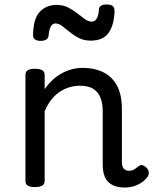

<svg xmlns="http://www.w3.org/2000/svg" viewBox="-20 -823 687 860"><path d="M539 17Q513 17 494 10Q475 3 463 -10Q451 -23 445.5 -42.5Q440 -62 440 -86V-326Q440 -361 429.5 -386.5Q419 -412 397 -425.5Q375 -439 338 -439Q316 -439 294 -433Q272 -427 251 -414Q230 -401 212 -379Q194 -357 180 -325V-11Q180 2 169 8.5Q158 15 136 15Q115 15 104.5 8.5Q94 2 94 -11V-489Q94 -502 104.5 -508.5Q115 -515 136 -515Q158 -515 169 -508.5Q180 -502 180 -489V-424Q195 -445 213 -462.5Q231 -480 253 -492.5Q275 -505 299 -512Q323 -519 350 -519Q402 -519 441.5 -500Q481 -481 503.5 -440.5Q526 -400 526 -334V-96Q526 -83 530 -74.5Q534 -66 541.5 -62Q549 -58 558 -58Q567 -58 574.5 -61Q582 -64 589 -69.5Q596 -75 603 -80Q611 -86 621 -82Q631 -78 638 -70Q646 -60 646.5 -50Q647 -40 641 -31Q630 -16 613.5 -5Q597 6 578 11.5Q559 17 539 17ZM162 -640Q128 -640 128 -666Q129 -739 158 -770Q187 -801 233 -801Q263 -801 285.5 -789.5Q308 -778 326 -763.5Q344 -749 360 -737.5Q376 -726 392 -726Q405 -726 413.5 -740.5Q422 -755 423 -781Q425 -803 457 -803Q477 -803 485 -796Q493 -789 493 -775Q492 -714 467.5 -677.5Q443 -641 386 -641Q357 -641 334 -652.5Q311 -664 292.5 -679.5Q274 -695 258.5 -706.5Q243 -718 228 -718Q216 -718 208 -705Q200 -692 198 -666Q197 -653 188 -646.5Q179 -640 162 -640Z"/></svg>

Font: Playwrite DE Grund
Style: Regular
Weight: 400
Designer: Veronika Burian, José Scaglione
Foundry: TypeTogether
Version: Version 1.002